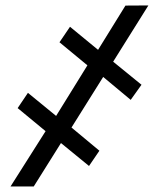

<svg xmlns="http://www.w3.org/2000/svg" viewBox="-20 -675 568 695"><path d="M353.5 -396.5 238.8 -213.4 339.8 -129.4 302.2 -74.2 200.7 -157.2 102.1 0H18.1L145 -200.2L43.9 -283.7L81.1 -338.9L183.1 -255.4L296.4 -438.5L195.3 -522L233.4 -578.1L335 -494.6L434.1 -654.8L517.1 -655.3L389.6 -451.7L492.2 -368.2L453.1 -313.5Z"/></svg>

Font: Roboto Condensed Black
Style: Italic
Weight: 900
Italic angle: -12°
Designer: Christian Robertson
Foundry: Google
Version: Version 3.008; 2023